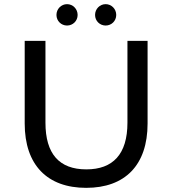

<svg xmlns="http://www.w3.org/2000/svg" viewBox="-20 -897 831 925"><path d="M395 8C582 8 691 -101 691 -302V-700H594V-306C594 -154 524 -81 396 -81C265 -81 199 -156 199 -306V-700H99V-302C99 -102 208 8 395 8ZM438 -825C438 -796 461 -774 489 -774C517 -774 540 -796 540 -825C540 -854 517 -877 489 -877C461 -877 438 -854 438 -825ZM303 -774C331 -774 354 -796 354 -825C354 -854 331 -877 303 -877C275 -877 252 -854 252 -825C252 -796 275 -774 303 -774Z"/></svg>

Font: Malon Grotesk Med
Style: Regular
Weight: 500
Designer: Julieta Ulanovsky
Foundry: Julieta Ulanovsky
Version: Version 7.200